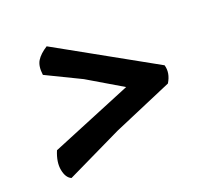

<svg xmlns="http://www.w3.org/2000/svg" viewBox="-94 -721 796 736"><g transform="rotate(-20 304.0 -353.5)"><path d="M112 -509Q107 -546 120 -567Q133 -588 163 -607L563 -384Q573 -350 551 -314L308 -210L80 -100Q59 -109 52.5 -142.5Q46 -176 64 -219L396 -356L254 -440Z"/></g></svg>

Font: Tillana ExtraBold
Style: Regular
Weight: 800
Designer: Lipi Raval (Devanagari, Latin), Jonny Pinhorn (Latin)
Foundry: Indian Type Foundry
Version: Version 2.003;PS 1.0;hotconv 1.0.79;makeotf.lib2.5.61930; tt